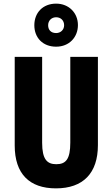

<svg xmlns="http://www.w3.org/2000/svg" viewBox="-20 -1093 619 1057"><path d="M289 -836C361 -836 409 -888 409 -955C409 -1022 359 -1073 289 -1073C216 -1073 169 -1023 169 -954C169 -885 216 -836 289 -836ZM289 -911C260 -911 245 -929 245 -954C245 -980 264 -998 289 -998C315 -998 333 -980 333 -954C333 -929 314 -911 289 -911ZM519 -294V-780H367V-308C367 -217 343 -189 290 -189C239 -189 212 -216 212 -307V-780H61V-292C61 -136 142 -56 288 -56C438 -56 519 -140 519 -294Z"/></svg>

Font: Noto Sans Malayalam UI ExtraCondensed ExtraBold
Style: Regular
Weight: 800
Width: 2
Designer: Jelle Bosma - Monotype Design Team
Foundry: Monotype Imaging Inc.
Version: Version 2.104